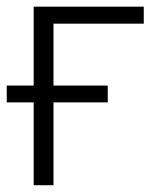

<svg xmlns="http://www.w3.org/2000/svg" viewBox="-20 -548 461 568"><path d="M298.8 -245.1H138.2V0H79.6V-245.1H0V-294.9H79.6V-528.3H405.3V-478H138.2V-294.9H298.8Z"/></svg>

Font: Roboto Light
Style: Regular
Weight: 300
Designer: Google
Version: Version 2.134; 2016; ttfautohint (v1.6)